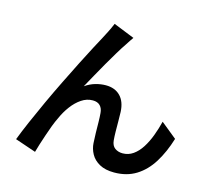

<svg xmlns="http://www.w3.org/2000/svg" viewBox="-117 -934 1233 1122"><g transform="rotate(15 500.0 -372.5)"><path d="M569 -743Q562 -733 553.5 -720.5Q545 -708 537 -695Q519 -669 496.5 -631.5Q474 -594 450 -552.5Q426 -511 403.5 -470Q381 -429 362 -395Q392 -416 424 -425Q456 -434 486 -434Q541 -434 573.5 -401Q606 -368 609 -306Q610 -282 610 -250Q610 -218 610.5 -187.5Q611 -157 613 -135Q616 -103 635.5 -89Q655 -75 682 -75Q717 -75 745.5 -95Q774 -115 796 -149.5Q818 -184 834 -227Q850 -270 861 -314L957 -236Q931 -151 891.5 -87.5Q852 -24 795.5 11Q739 46 663 46Q609 46 574 26.5Q539 7 522 -24Q505 -55 503 -89Q501 -117 500.5 -150.5Q500 -184 499.5 -215.5Q499 -247 497 -269Q495 -297 479.5 -313Q464 -329 435 -329Q399 -329 367 -307.5Q335 -286 309 -251Q283 -216 265 -175Q254 -153 242.5 -123Q231 -93 220.5 -61Q210 -29 200.5 0Q191 29 186 49L60 6Q79 -44 107 -108.5Q135 -173 168 -244.5Q201 -316 235.5 -386Q270 -456 301.5 -518.5Q333 -581 358 -628Q383 -675 396 -699Q406 -718 418 -741.5Q430 -765 442 -794Z"/></g></svg>

Font: Noto Sans TC SemiBold
Style: Regular
Weight: 600
Designer: Ryoko NISHIZUKA  (kana, bopomofo & ideographs); Paul D. Hunt (Latin, Greek & Cyrillic); Sandoll Communications , Soo-you
Foundry: Adobe
Version: Version 2.004-H2;hotconv 1.0.118;makeotfexe 2.5.65603